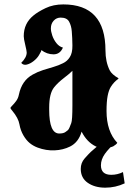

<svg xmlns="http://www.w3.org/2000/svg" viewBox="-20 -661 597 888"><path d="M153.8 21.5Q133.3 13.7 117.4 0.7Q101.6 -12.2 88.4 -34.7Q74.7 -58.1 69.8 -86.4Q64.9 -114.7 37.1 -148.4Q28.3 -158.7 28.3 -161.1Q28.3 -164.6 36.6 -172.6Q44.9 -180.7 54.4 -193.4Q64 -206.1 67.4 -223.6Q81.1 -289.1 131.8 -316.4Q154.3 -329.1 179.2 -336.9Q205.6 -345.2 228.3 -351.8Q251 -358.4 271.5 -368.7Q291 -377.9 302.7 -396.5Q315.4 -415.5 314.9 -450.9Q314.5 -486.3 312 -515.6Q310.1 -541.5 299.8 -560.5Q289.6 -579.6 260.7 -579.6Q241.2 -579.6 228.3 -565.4Q215.3 -551.3 215.3 -529.8Q215.3 -515.6 221.9 -496.3Q228.5 -477.1 241.2 -461.2Q253.9 -445.3 271 -440.9Q257.8 -409.7 227.5 -409.7Q196.8 -409.7 170.9 -429.7Q173.3 -427.2 160.2 -405.8Q151.9 -391.6 136 -378.9Q120.1 -366.2 104 -362.3Q87.9 -358.4 78.1 -370.1Q103.5 -395.5 103.5 -418Q103.5 -425.3 96.7 -453.6Q89.8 -481.9 89.8 -493.7Q89.8 -553.2 135.3 -589.8Q155.3 -606.4 190.9 -623.5Q226.6 -640.6 272.9 -640.6Q467.8 -640.6 467.8 -427.7Q467.8 -375.5 487.3 -335.9Q497.1 -316.9 528.3 -298.8Q528.3 -296.9 522.9 -293Q517.1 -289.1 508.8 -280.5Q500.5 -272 492.2 -258.8Q482.9 -243.7 477.8 -217.3Q472.7 -190.9 472.7 -147.5Q472.7 -53.2 522.5 -0.5Q518.1 7.3 503.9 15.6Q493.2 21 469.2 24.2Q445.3 27.3 422.9 16.1Q381.8 -3.9 357.4 -52.2Q343.3 -2.9 304.2 16.6Q272 32.7 232.4 34.4Q192.9 36.1 153.8 21.5ZM253.9 -43.5Q273.9 -43.5 283.2 -50.8Q289.1 -54.7 293.5 -58.6Q297.9 -62.5 301.3 -70.8L309.6 -91.8Q314.9 -105 314.9 -174.3V-333.5Q308.6 -327.1 298.6 -318.6Q288.6 -310.1 274.4 -299.3Q247.1 -278.3 230 -256.8Q207.5 -228.5 207.5 -164.1V-153.3Q207.5 -43.5 253.9 -43.5ZM466.8 207Q418.5 207 386 184.6Q353.5 162.1 353.5 120.1Q353.5 92.3 371.3 72Q389.2 51.8 399.4 42Q409.2 32.7 421.6 22.7Q434.1 12.7 452.6 -4.9H517.6Q482.9 25.4 464.8 51Q446.8 76.7 446.8 103.5Q446.8 147.5 494.6 147.5Q523.4 147.5 548.8 134.8L556.6 187Q514.2 207 466.8 207Z"/></svg>

Font: Sancreek
Style: Regular
Weight: 400
Designer: Vernon Adams
Foundry: Vernon Adams
Version: Version 1.100; ttfautohint (v1.8.4.7-5d5b)